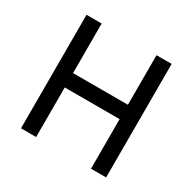

<svg xmlns="http://www.w3.org/2000/svg" viewBox="-136 -740 883 879"><g transform="rotate(30 305.0 -300.0)"><path d="M530 0H450V-262H160V0H80V-600H160V-338H450V-600H530Z"/></g></svg>

Font: Gauge
Style: Regular
Weight: 400
Designer: Daniel Pimley
Foundry: Daniel Pimley
Version: Version 2.0